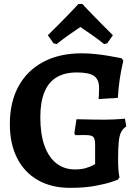

<svg xmlns="http://www.w3.org/2000/svg" viewBox="-20 -917 694 949"><path d="M326.6 11.5Q234.4 11.5 167.6 -26.5Q100.7 -64.5 64.7 -135.3Q28.7 -206.2 28.7 -303.3Q28.7 -412.4 71.6 -490.7Q114.5 -569 194.4 -611.3Q274.4 -653.5 384.2 -653.5Q417 -653.5 451.9 -649.8Q486.8 -646.1 516.3 -641.1Q545.7 -636.1 564 -632.3Q582.3 -628.6 582.3 -628.6L589.5 -616.3Q589.5 -616.3 584 -592.2Q578.5 -568.1 572 -526.8Q565.5 -485.4 562.5 -433.5L467.3 -427.3Q467.3 -427.3 468.6 -443.6Q469.8 -459.9 469.8 -481.7Q469.8 -524.2 444.9 -541.5Q420 -558.9 360.3 -558.9Q300.1 -558.9 259.9 -534.9Q219.6 -511 199.5 -461.7Q179.3 -412.5 179.3 -337.1Q179.3 -254.5 199.9 -196.9Q220.5 -139.3 258.9 -109.4Q297.3 -79.5 351.4 -79.5Q381.5 -79.5 403.7 -86.1Q425.9 -92.6 438 -99.2Q450.1 -105.8 450.1 -105.8V-201.2Q450.1 -230.6 441.4 -240Q432.7 -249.3 405.4 -249.3Q395.8 -249.3 383.3 -249.3Q370.9 -249.3 361.8 -249.1Q352.7 -248.8 352.7 -248.8L347.5 -257.4L357.9 -327.6Q369.6 -327.6 391.8 -327.1Q414 -326.6 441.7 -326Q469.4 -325.5 496.6 -325.5Q521.7 -325.5 544.6 -326.7Q567.5 -328 582.5 -329.2Q597.5 -330.5 597.5 -330.5L604.2 -292.2Q587.2 -280.9 578.7 -264.3Q570.2 -247.8 566.9 -216.4Q563.7 -185.1 563.7 -127.8Q563.7 -99.6 565.5 -77.3Q567.3 -55.1 570.7 -40.7L562 -28.6Q562 -28.6 533 -18.4Q504.1 -8.3 451.2 1.6Q398.3 11.5 326.6 11.5ZM260.2 -699.1 244.8 -702.8 216.4 -742.9Q243.1 -768.9 269.9 -795.8Q296.6 -822.8 318.9 -845.8Q341.2 -868.8 354.4 -883Q367.5 -897.2 367.5 -897.2H387.4Q387.4 -897.2 400.5 -883Q413.6 -868.8 435.9 -845.8Q458.2 -822.8 485 -795.8Q511.7 -768.9 538 -742.9L510 -702.8L494.7 -699.1Q462.4 -725.2 429.8 -747.5Q397.2 -769.7 377.2 -783.5Q357.1 -769.7 325 -747.7Q293 -725.7 260.2 -699.1Z"/></svg>

Font: Alegreya
Style: Regular
Weight: 400
Designer: Juan Pablo del Peral
Foundry: Huerta Tipografica
Version: Version 2.009